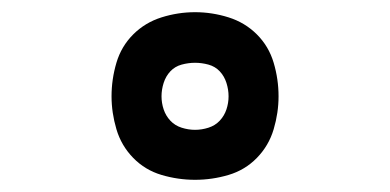

<svg xmlns="http://www.w3.org/2000/svg" viewBox="-20 -805 640 315"><path d="M300 -510Q272 -510 245 -518Q218 -526 198.5 -546Q179 -566 171 -593Q163 -620 163 -647Q163 -675 171 -702Q179 -729 198.5 -748.5Q218 -768 245 -776.5Q272 -785 300 -785Q328 -785 355 -776.5Q382 -768 401.5 -748.5Q421 -729 429 -702Q437 -675 437 -647Q437 -620 429 -593Q421 -566 401.5 -546Q382 -526 355 -518Q328 -510 300 -510ZM300 -592Q311 -592 322 -595.5Q333 -599 340.5 -607Q348 -615 351.5 -625.5Q355 -636 355 -647Q355 -658 351.5 -669Q348 -680 340.5 -688Q333 -696 322 -699Q311 -702 300 -702Q289 -702 278 -699Q267 -696 259.5 -688Q252 -680 248.5 -669Q245 -658 245 -647Q245 -636 248.5 -625.5Q252 -615 259.5 -607Q267 -599 278 -595.5Q289 -592 300 -592Z"/></svg>

Font: Bmono
Style: Regular
Weight: 400
Monospace: yes
Designer: Belleve Invis
Foundry: Belleve Invis
Version: Version 11.2.2; ttfautohint (v1.8.2)